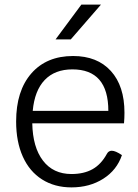

<svg xmlns="http://www.w3.org/2000/svg" viewBox="-20 -803 600 833"><path d="M518 -268H120Q122 -164 166.5 -106Q211 -48 290 -48Q344 -48 381.5 -69Q419 -90 444 -136Q451 -149 465 -149Q481 -149 509 -130Q487 -65 428 -27.5Q369 10 290 10Q217 10 162.5 -24.5Q108 -59 79 -123.5Q50 -188 50 -276Q50 -409 116 -484.5Q182 -560 297 -560Q402 -560 461 -495Q520 -430 520 -314Q520 -291 518 -268ZM450 -322Q450 -502 294 -502Q218 -502 174 -456Q130 -410 122 -322ZM333 -783H418L287 -632H221Z"/></svg>

Font: Krub
Style: Regular
Weight: 400
Designer: Ekaluck Peanpanawate
Foundry: Cadson Demak Co.,Ltd.
Version: Version 1.000; ttfautohint (v1.6)